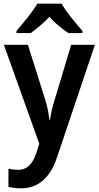

<svg xmlns="http://www.w3.org/2000/svg" viewBox="-20 -852 538 1046"><path d="M316 -832H183C159 -789 105 -724 70 -684V-672H147C177 -693 215 -724 249 -760C281 -724 320 -694 352 -672H429V-684C393 -725 340 -787 316 -832ZM1 -608 194 -69 180 -25C160 38 131 73 78 73C59 73 40 70 26 67V166C44 170 66 174 95 174C185 174 252 120 290 7L497 -608H368L279 -313C266 -272 257 -234 253 -200H249C245 -238 237 -275 225 -313L132 -608Z"/></svg>

Font: Noto Sans Malayalam UI SemiCondensed SemiBold
Style: Regular
Weight: 600
Width: 4
Designer: Jelle Bosma - Monotype Design Team
Foundry: Monotype Imaging Inc.
Version: Version 2.104